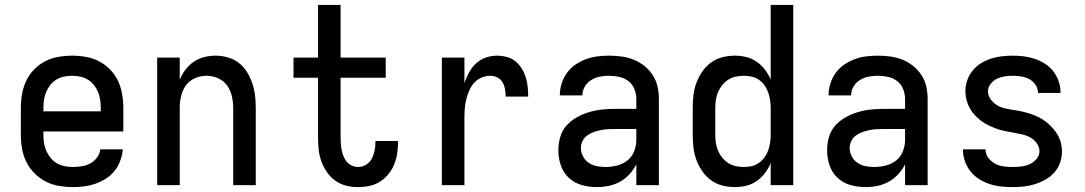

<svg xmlns="http://www.w3.org/2000/svg" viewBox="-20 -755 4424 783"><path d="M276 8Q248 8 219.5 3Q191 -2 166 -15Q141 -28 120.5 -48.5Q100 -69 87.5 -94.5Q75 -120 70 -148Q65 -176 65 -205V-315Q65 -344 70 -372Q75 -400 87 -425.5Q99 -451 119 -471.5Q139 -492 164 -505Q189 -518 217.5 -523Q246 -528 274 -528Q302 -528 330.5 -523Q359 -518 384 -505Q409 -492 429 -471.5Q449 -451 461 -425.5Q473 -400 478 -372Q483 -344 483 -315V-219H157V-205Q157 -188 159.5 -171.5Q162 -155 169 -139.5Q176 -124 186.5 -111Q197 -98 211.5 -89.5Q226 -81 242.5 -77.5Q259 -74 276 -74Q295 -74 313.5 -77Q332 -80 348 -88.5Q364 -97 375.5 -112.5Q387 -128 389 -146H481Q479 -123 470.5 -100Q462 -77 447.5 -58.5Q433 -40 412.5 -27Q392 -14 369.5 -6Q347 2 323.5 5Q300 8 276 8ZM157 -301H391V-315Q391 -332 388.5 -348.5Q386 -365 379.5 -380.5Q373 -396 362.5 -409Q352 -422 338 -430.5Q324 -439 307.5 -442.5Q291 -446 274 -446Q257 -446 240.5 -442.5Q224 -439 210 -430.5Q196 -422 185.5 -409Q175 -396 168.5 -380.5Q162 -365 159.5 -348.5Q157 -332 157 -315Z M621 0V-520H713V-430Q722 -452 736.5 -471Q751 -490 770 -503Q789 -516 812 -522Q835 -528 859 -528Q884 -528 909 -521Q934 -514 954 -498.5Q974 -483 987.5 -461Q1001 -439 1009 -415Q1017 -391 1020 -366Q1023 -341 1023 -315V0H931V-315Q931 -339 925.5 -363Q920 -387 906 -406.5Q892 -426 869 -436Q846 -446 822 -446Q798 -446 775 -436Q752 -426 738 -406.5Q724 -387 718.5 -363Q713 -339 713 -315V0Z M1440 8Q1415 8 1391 2Q1367 -4 1347 -18.5Q1327 -33 1313 -53.5Q1299 -74 1290.5 -97.5Q1282 -121 1279.5 -145.5Q1277 -170 1277 -195V-438H1177V-520H1277V-735H1369V-520H1553V-438H1369V-195Q1369 -182 1370 -168.5Q1371 -155 1373.5 -142.5Q1376 -130 1381 -117.5Q1386 -105 1394.5 -95Q1403 -85 1415 -79.5Q1427 -74 1440 -74Q1457 -74 1472.5 -83Q1488 -92 1496 -107.5Q1504 -123 1507.5 -140Q1511 -157 1511 -174V-180H1603V-170Q1603 -147 1599 -124.5Q1595 -102 1586 -81Q1577 -60 1562 -42.5Q1547 -25 1527.5 -13Q1508 -1 1485.5 3.5Q1463 8 1440 8Z M1782 0V-520H1874V-416Q1881 -438 1892.5 -459Q1904 -480 1921 -496Q1938 -512 1960.5 -520Q1983 -528 2007 -528Q2026 -528 2046 -523Q2066 -518 2081.5 -505.5Q2097 -493 2107.5 -476Q2118 -459 2124 -440Q2130 -421 2132 -401Q2134 -381 2134 -361H2042Q2042 -376 2039.5 -391Q2037 -406 2029.5 -419Q2022 -432 2008.5 -439Q1995 -446 1980 -446Q1961 -446 1943.5 -438.5Q1926 -431 1913.5 -417Q1901 -403 1893.5 -385.5Q1886 -368 1881.5 -350Q1877 -332 1875.5 -313Q1874 -294 1874 -276V0Z M2413 8Q2382 8 2352 -0.5Q2322 -9 2299.5 -30Q2277 -51 2267 -81Q2257 -111 2257 -142Q2257 -169 2264.5 -195.5Q2272 -222 2289.5 -242Q2307 -262 2330.5 -275.5Q2354 -289 2380 -297Q2406 -305 2432.5 -308Q2459 -311 2486 -311H2575V-352Q2575 -372 2567 -392Q2559 -412 2542.5 -424.5Q2526 -437 2505.5 -441.5Q2485 -446 2464 -446Q2445 -446 2426.5 -442.5Q2408 -439 2391.5 -429Q2375 -419 2365 -402Q2355 -385 2355 -366H2263Q2263 -391 2270.5 -414.5Q2278 -438 2292 -457.5Q2306 -477 2326 -491Q2346 -505 2369 -513.5Q2392 -522 2416 -525Q2440 -528 2464 -528Q2490 -528 2515.5 -524.5Q2541 -521 2564.5 -511.5Q2588 -502 2608 -486Q2628 -470 2642 -448.5Q2656 -427 2661.5 -402Q2667 -377 2667 -352V0H2575V-85Q2564 -63 2547 -44.5Q2530 -26 2508.5 -14Q2487 -2 2462.5 3Q2438 8 2413 8ZM2449 -74Q2473 -74 2496.5 -80Q2520 -86 2538.5 -100.5Q2557 -115 2566 -138Q2575 -161 2575 -184V-229H2486Q2471 -229 2456.5 -228Q2442 -227 2428 -224Q2414 -221 2400 -216Q2386 -211 2374 -202Q2362 -193 2355.5 -179.5Q2349 -166 2349 -152Q2349 -134 2357.5 -117.5Q2366 -101 2381 -91Q2396 -81 2413.5 -77.5Q2431 -74 2449 -74Z M2977 8Q2951 8 2925.5 1.5Q2900 -5 2879 -20.5Q2858 -36 2843.5 -57.5Q2829 -79 2820 -103Q2811 -127 2808 -153Q2805 -179 2805 -205V-315Q2805 -341 2808 -367Q2811 -393 2820 -417Q2829 -441 2843.5 -462.5Q2858 -484 2879 -499.5Q2900 -515 2925.5 -521.5Q2951 -528 2977 -528Q3000 -528 3023 -522.5Q3046 -517 3065.5 -503.5Q3085 -490 3099.5 -471Q3114 -452 3123 -430V-735H3215V0H3123V-90Q3114 -68 3099.5 -49Q3085 -30 3065.5 -16.5Q3046 -3 3023 2.5Q3000 8 2977 8ZM3013 -74Q3030 -74 3045.5 -77.5Q3061 -81 3074.5 -90.5Q3088 -100 3097.5 -113Q3107 -126 3112.5 -141Q3118 -156 3120.5 -172.5Q3123 -189 3123 -205V-315Q3123 -331 3120.5 -347.5Q3118 -364 3112.5 -379Q3107 -394 3097.5 -407.5Q3088 -421 3074.5 -430Q3061 -439 3045 -442.5Q3029 -446 3013 -446Q2997 -446 2980.5 -442.5Q2964 -439 2950 -430Q2936 -421 2925.5 -408Q2915 -395 2908.5 -380Q2902 -365 2899.5 -348.5Q2897 -332 2897 -315V-205Q2897 -188 2899.5 -171.5Q2902 -155 2908.5 -140Q2915 -125 2925.5 -112Q2936 -99 2950 -90Q2964 -81 2980.5 -77.5Q2997 -74 3013 -74Z M3509 8Q3478 8 3448 -0.5Q3418 -9 3395.5 -30Q3373 -51 3363 -81Q3353 -111 3353 -142Q3353 -169 3360.5 -195.5Q3368 -222 3385.5 -242Q3403 -262 3426.5 -275.5Q3450 -289 3476 -297Q3502 -305 3528.5 -308Q3555 -311 3582 -311H3671V-352Q3671 -372 3663 -392Q3655 -412 3638.5 -424.5Q3622 -437 3601.5 -441.5Q3581 -446 3560 -446Q3541 -446 3522.5 -442.5Q3504 -439 3487.5 -429Q3471 -419 3461 -402Q3451 -385 3451 -366H3359Q3359 -391 3366.5 -414.5Q3374 -438 3388 -457.5Q3402 -477 3422 -491Q3442 -505 3465 -513.5Q3488 -522 3512 -525Q3536 -528 3560 -528Q3586 -528 3611.5 -524.5Q3637 -521 3660.5 -511.5Q3684 -502 3704 -486Q3724 -470 3738 -448.5Q3752 -427 3757.5 -402Q3763 -377 3763 -352V0H3671V-85Q3660 -63 3643 -44.5Q3626 -26 3604.5 -14Q3583 -2 3558.5 3Q3534 8 3509 8ZM3545 -74Q3569 -74 3592.5 -80Q3616 -86 3634.5 -100.5Q3653 -115 3662 -138Q3671 -161 3671 -184V-229H3582Q3567 -229 3552.5 -228Q3538 -227 3524 -224Q3510 -221 3496 -216Q3482 -211 3470 -202Q3458 -193 3451.5 -179.5Q3445 -166 3445 -152Q3445 -134 3453.5 -117.5Q3462 -101 3477 -91Q3492 -81 3509.5 -77.5Q3527 -74 3545 -74Z M4109 8Q4085 8 4061.5 5.5Q4038 3 4015.5 -4.5Q3993 -12 3972.5 -25Q3952 -38 3937.5 -56.5Q3923 -75 3915 -97.5Q3907 -120 3907 -144V-146H3999Q3999 -127 4010.5 -111.5Q4022 -96 4038 -87.5Q4054 -79 4072 -76.5Q4090 -74 4109 -74Q4126 -74 4144 -76Q4162 -78 4178 -85Q4194 -92 4206.5 -106Q4219 -120 4219 -138Q4219 -156 4208 -171Q4197 -186 4181.5 -194.5Q4166 -203 4148.5 -207Q4131 -211 4113.5 -214Q4096 -217 4078.5 -220.5Q4061 -224 4044.5 -230Q4028 -236 4012 -243.5Q3996 -251 3981.5 -262Q3967 -273 3955 -286Q3943 -299 3934.5 -314.5Q3926 -330 3921.5 -347.5Q3917 -365 3917 -383Q3917 -406 3924.5 -427.5Q3932 -449 3946.5 -467Q3961 -485 3980.5 -497Q4000 -509 4021.5 -516Q4043 -523 4066 -525.5Q4089 -528 4111 -528Q4134 -528 4157 -525Q4180 -522 4201.5 -514.5Q4223 -507 4242.5 -494.5Q4262 -482 4276 -463.5Q4290 -445 4297.5 -423Q4305 -401 4305 -378V-376H4213V-377Q4213 -394 4203 -409Q4193 -424 4178 -432Q4163 -440 4145.5 -443Q4128 -446 4111 -446Q4094 -446 4077.5 -443.5Q4061 -441 4046 -434Q4031 -427 4020 -413Q4009 -399 4009 -383Q4009 -365 4020 -350Q4031 -335 4046 -326Q4061 -317 4078.5 -313Q4096 -309 4114 -306.5Q4132 -304 4149 -300Q4166 -296 4183 -290.5Q4200 -285 4216 -277Q4232 -269 4246 -258Q4260 -247 4272 -234Q4284 -221 4293 -205.5Q4302 -190 4306.5 -172.5Q4311 -155 4311 -137Q4311 -114 4303 -91.5Q4295 -69 4279.5 -51.5Q4264 -34 4243.5 -22.5Q4223 -11 4201 -4Q4179 3 4155.5 5.5Q4132 8 4109 8Z"/></svg>

Font: Iosevka Semi-Condensed Medium
Style: Regular
Weight: 500
Monospace: yes
Designer: Belleve Invis
Foundry: Belleve Invis
Version: Version 27.3.5